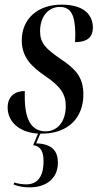

<svg xmlns="http://www.w3.org/2000/svg" viewBox="-20 -567 430 829"><path d="M160 10C278 10 340 -62 340 -159C340 -236 304 -271 238 -315C179 -356 153 -380 153 -432C153 -497 190 -537 238 -537C288 -537 303 -499 305 -428C305 -415 305 -401 304 -385C351 -385 381 -402 381 -448C381 -498 348 -547 246 -547C142 -547 74 -485 74 -393C74 -319 117 -278 178 -237C242 -193 264 -160 264 -109C264 -43 229 0 177 0C120 0 89 -44 87 -139C87 -150 87 -162 87 -174C46 -174 13 -152 13 -103C13 -44 59 4 144 10L123 60C159 64 168 94 168 128C168 200 139 229 93 229C80 229 60 227 41 221L39 230C61 238 80 242 109 242C177 242 230 205 230 136C230 88 208 54 136 52L154 10C156 10 158 10 160 10Z"/></svg>

Font: Noto Serif Display ExtraCondensed Medium
Style: Italic
Weight: 500
Width: 2
Italic angle: -12°
Designer: Monotype Design Team
Foundry: Monotype Imaging Inc.
Version: Version 2.009